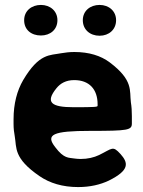

<svg xmlns="http://www.w3.org/2000/svg" viewBox="-20 -749 580 779"><path d="M469 -124C437 -159 437 -147 382 -120C361 -110 336 -104 307 -104C298 -104 289 -105 281 -106C259 -110 240 -104 204 -152C164 -203 193 -218 347 -218C500 -218 515 -221 515 -248V-278C515 -298 514 -316 511 -334C505 -381 522 -423 425 -496C389 -523 341 -538 282 -538C263 -538 245 -536 228 -533C183 -524 139 -534 74 -424C49 -381 35 -328 35 -265V-246C35 -228 37 -211 40 -195C48 -150 34 -107 141 -34C182 -6 234 10 297 10C346 10 387 0 421 -16C508 -59 500 -89 469 -124ZM376 -326V-320C376 -315 367 -314 278 -314C189 -314 162 -333 209 -391C225 -411 248 -424 281 -424C342 -424 376 -387 376 -326ZM146 -605C184 -605 213 -629 213 -667C213 -704 184 -729 146 -729C108 -729 78 -705 78 -667C78 -628 107 -605 146 -605ZM384 -604C422 -604 451 -629 451 -667C451 -704 422 -729 384 -729C346 -729 316 -705 316 -667C316 -629 345 -604 384 -604Z"/></svg>

Font: Asimov Print
Style: A
Weight: 500
Designer: Google
Version: Version 2.000980: 2014